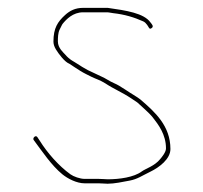

<svg xmlns="http://www.w3.org/2000/svg" viewBox="-20 -438 504 476"><path d="M225 5.5H190C178.2 5.5 162.2 -0.4 154.6 -5.9C125.3 -27 97.3 -59.1 78.5 -89.2L72.6 -98.1C68.5 -104.2 60.3 -96 63.3 -91.2C84.8 -62.4 107.5 -28 134.7 -5.8C147.8 4.8 169.9 16.5 190 16.5H225C233.6 16.5 240.6 17.5 246.7 17.5C263.5 17.5 284.3 13 301.7 9.7C320.7 6.1 331.7 -2.2 352.7 -12.3C374.8 -23 402.5 -43.7 402.5 -68.5C402.5 -125.9 364.4 -160.2 327.9 -191.5C321.8 -196.7 302.6 -207.5 291 -215.6L275.4 -225.4C267.8 -230.2 257.9 -233.2 246.4 -240.4C237 -246.3 226.2 -250.4 213.6 -256.7L198.7 -263.7C198.5 -263.8 198.1 -264 197.8 -264.1L183.7 -272.2C179.7 -274.5 176.4 -276.6 171.9 -279.7C163.9 -285.3 153 -289.1 141.6 -302.8C137.6 -307.4 123.5 -318.9 123.5 -335C123.5 -344.5 123.7 -356.3 127.8 -364.6L133.8 -376.6C134.1 -377.2 134.7 -378.1 135.2 -378.8C144.3 -390.1 160.8 -407.5 186 -407.5H245C249.9 -407.5 254.6 -406.1 260.5 -405.4C289.3 -402.2 312.6 -395.1 335.1 -385C343.2 -381.3 348.1 -370.8 349.3 -369.1C351.1 -366.4 352.7 -366.1 355.9 -368.3C362.5 -372.7 355.6 -378.9 352.8 -382.7C336.5 -405.4 293.1 -412 247.1 -418.5H186C166.6 -418.5 153.2 -411.5 141.4 -400.8C123 -384 112.5 -368.4 112.5 -335C112.5 -329 114.3 -322.6 118.6 -315.5C126.3 -303 140.4 -284.9 150.8 -280.5C151.4 -280.3 152.3 -279.8 152.9 -279.4L164.9 -271.4C174.7 -264.9 183.3 -259.3 193.6 -254.2L207.6 -247.2C216.8 -242.6 227.9 -239.6 240.8 -231.5C262.1 -217.3 282.3 -209.5 304.9 -194.4L319.9 -184.4C320.4 -184.1 321.3 -183.4 321.8 -182.8C329.2 -175.5 349.4 -158.9 358.9 -146.7C372.4 -129.3 391.5 -105 391.5 -70C391.5 -60.8 381.5 -48.8 377.2 -43.7C363.2 -26.2 341 -20.1 331.5 -13C312.1 1.6 275.7 6.5 247 6.5C241.3 6.5 235.1 5.5 225 5.5Z"/></svg>

Font: CiSf OpenHand
Style: Hln
Weight: 400
Foundry: Cannot Into Space Fonts
Version: Version 0.7892